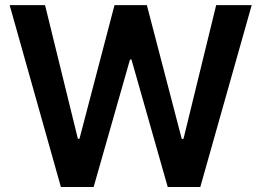

<svg xmlns="http://www.w3.org/2000/svg" viewBox="-20 -748 1045 768"><path d="M223.6 0 18.6 -727.5H160.2L291.5 -192.9H297.9L438 -727.5H567.4L707 -192.4H713.9L844.7 -727.5H986.8L781.2 0H650.9L505.9 -509.8H500L354.5 0Z"/></svg>

Font: Inter Semi Bold
Style: Regular
Weight: 600
Designer: Rasmus Andersson
Foundry: rsms
Version: Version 4.000;git-e0f93cc